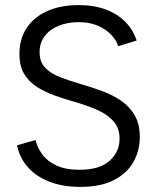

<svg xmlns="http://www.w3.org/2000/svg" viewBox="-20 -727 616 754"><path d="M295 7Q225 7 172 -14.3Q119 -35.5 87.5 -72.6Q56 -109.7 47 -156.5L119.8 -177.1Q126 -148.9 145.1 -122Q164.1 -95.1 200.1 -77.7Q236.2 -60.3 292.3 -60.3Q370.9 -60.3 410.2 -95.4Q449.5 -130.6 449.5 -182.2Q449.5 -223.2 426.6 -249.9Q403.7 -276.5 363.6 -294.6Q323.6 -312.6 272.3 -327.1Q229.6 -339.1 191.1 -353.3Q152.5 -367.6 121.9 -387.7Q91.3 -407.8 73.8 -438.7Q56.3 -469.5 56.3 -514.8Q56.3 -574.8 85.2 -617.8Q114 -660.7 166.4 -683.9Q218.8 -707 288.5 -707Q349.8 -707 396.1 -689.4Q442.5 -671.7 473.1 -640.2Q503.7 -608.7 516.5 -567.8L444.2 -545.6Q436.7 -569.6 416.3 -590.9Q395.9 -612.2 364.1 -626.1Q332.3 -640 288.5 -640Q246.5 -640 211.6 -626.3Q176.8 -612.7 156.2 -586.1Q135.5 -559.6 135.5 -521.8Q135.5 -483.5 157.8 -460.6Q180.1 -437.6 217.3 -423.5Q254.4 -409.4 298.7 -396.4Q341.5 -384.1 382.8 -368.7Q424 -353.4 456.7 -330.6Q489.5 -307.9 509.2 -273.7Q529 -239.6 529 -188.7Q529 -135.7 504 -91.1Q479 -46.5 427.2 -19.7Q375.5 7 295 7Z"/></svg>

Font: Envelope Sans Variable
Style: Regular
Weight: 500
Designer: Andreas Rasmussen / Norman Anderson
Foundry: mail.de GmbH
Version: Version 1.150